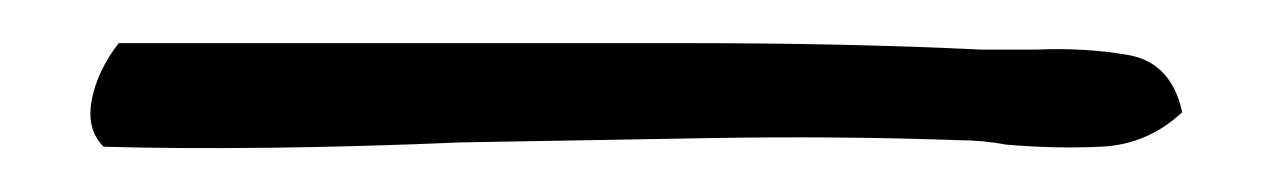

<svg xmlns="http://www.w3.org/2000/svg" viewBox="-20 33 590 89"><path d="M528 85Q512 100 490.5 101Q469 102 446 100Q441 99 435.5 98.5Q430 98 425 98Q369 96 309.5 97Q250 98 194 99Q147 101 104.5 101.5Q62 102 28 101Q20 93 22.5 79.5Q25 66 35 53Q61 53 92 53Q123 53 156 53Q225 53 299 53Q373 53 435 56Q441 56 447.5 56Q454 56 460 56Q483 55 503 58.5Q523 62 528 85Z"/></svg>

Font: Yuji Mai
Style: Regular
Weight: 400
Designer: Kataoka Yuji
Foundry: Kinuta Font Factory
Version: Version 3.002